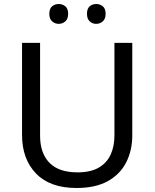

<svg xmlns="http://www.w3.org/2000/svg" viewBox="-20 -928 771 958"><path d="M640 -252Q640 -178 610 -118.5Q580 -59 518.5 -24.5Q457 10 362 10Q229 10 159.5 -62.5Q90 -135 90 -254V-714H180V-251Q180 -164 226.5 -116Q273 -68 367 -68Q432 -68 472.5 -91.5Q513 -115 532 -156.5Q551 -198 551 -252V-714H640ZM226 -859Q226 -885 240 -896.5Q254 -908 273 -908Q292 -908 306 -896.5Q320 -885 320 -859Q320 -834 306 -821.5Q292 -809 273 -809Q254 -809 240 -821.5Q226 -834 226 -859ZM414 -859Q414 -885 427.5 -896.5Q441 -908 460 -908Q479 -908 493 -896.5Q507 -885 507 -859Q507 -834 493 -821.5Q479 -809 460 -809Q441 -809 427.5 -821.5Q414 -834 414 -859Z"/></svg>

Font: Noto Sans Sinhala
Style: Regular
Weight: 400
Designer: Jelle Bosma - Monotype Design Team
Foundry: Monotype Imaging Inc.
Version: Version 2.006